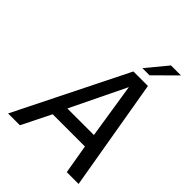

<svg xmlns="http://www.w3.org/2000/svg" viewBox="-257 -1062 1196 1196"><g transform="rotate(45 341.0 -464.5)"><path d="M31 0 398 -737H526L652 0H548L515 -193H231L135 0ZM270 -283H504L447 -648ZM423 -791 537 -929H625L486 -791Z"/></g></svg>

Font: Exo Thin Medium
Style: Italic
Weight: 500
Italic angle: -9°
Version: Version 2.000